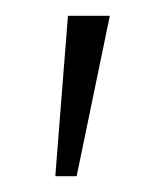

<svg xmlns="http://www.w3.org/2000/svg" viewBox="-20 -651 196 243"><path d="M50 -428 66 -631H119L77 -428Z"/></svg>

Font: Alumni Sans Light
Style: Italic
Weight: 300
Italic angle: -8°
Version: Version 1.016